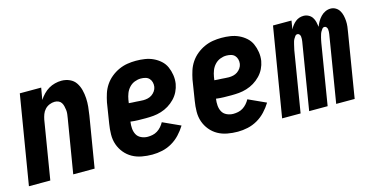

<svg xmlns="http://www.w3.org/2000/svg" viewBox="-60 -802 2120 1084"><g transform="rotate(-15 1000.0 -260.0)"><path d="M2 0 88 -520H213L201 -451Q212 -468 226.5 -483Q241 -498 258 -508Q275 -518 294.5 -523Q314 -528 333 -528Q358 -528 380.5 -518Q403 -508 416 -488.5Q429 -469 435 -445.5Q441 -422 442.5 -397Q444 -372 441.5 -347Q439 -322 435 -297L386 0H261L313 -314Q315 -326 316.5 -338Q318 -350 316.5 -361.5Q315 -373 312.5 -384Q310 -395 304 -404.5Q298 -414 287.5 -418.5Q277 -423 265 -423Q250 -423 234.5 -416.5Q219 -410 208 -398Q197 -386 191.5 -371Q186 -356 183 -341L127 0Z M722 8Q691 8 661 2.5Q631 -3 606 -17Q581 -31 562.5 -53.5Q544 -76 534.5 -103.5Q525 -131 525.5 -162Q526 -193 531 -223L550 -343Q555 -368 563 -393Q571 -418 586 -440.5Q601 -463 622.5 -480.5Q644 -498 668.5 -509Q693 -520 718 -524Q743 -528 768 -528Q795 -528 820.5 -524Q846 -520 868.5 -509.5Q891 -499 909.5 -482.5Q928 -466 938 -443.5Q948 -421 952 -395.5Q956 -370 952 -344Q948 -321 937.5 -299.5Q927 -278 910 -260.5Q893 -243 872.5 -230.5Q852 -218 829 -211Q806 -204 784 -202Q762 -200 739 -200Q717 -200 694.5 -200.5Q672 -201 650 -204Q647 -184 648.5 -164.5Q650 -145 658.5 -129Q667 -113 685 -104.5Q703 -96 723 -96Q737 -96 751.5 -99Q766 -102 779 -110Q792 -118 802.5 -130Q813 -142 820 -155L923 -108Q907 -82 885.5 -59Q864 -36 837 -20.5Q810 -5 780.5 1.5Q751 8 722 8ZM752 -302Q765 -302 778 -305Q791 -308 802 -315.5Q813 -323 821 -334.5Q829 -346 831 -359Q833 -373 829.5 -386Q826 -399 817.5 -408Q809 -417 796 -420.5Q783 -424 769 -424Q751 -424 733 -417Q715 -410 701.5 -395.5Q688 -381 681 -363Q674 -345 671 -327L668 -307Q678 -306 688.5 -305.5Q699 -305 709.5 -304.5Q720 -304 730.5 -303Q741 -302 752 -302Z M1222 8Q1191 8 1161 2.5Q1131 -3 1106 -17Q1081 -31 1062.5 -53.5Q1044 -76 1034.5 -103.5Q1025 -131 1025.5 -162Q1026 -193 1031 -223L1050 -343Q1055 -368 1063 -393Q1071 -418 1086 -440.5Q1101 -463 1122.5 -480.5Q1144 -498 1168.5 -509Q1193 -520 1218 -524Q1243 -528 1268 -528Q1295 -528 1320.5 -524Q1346 -520 1368.5 -509.5Q1391 -499 1409.5 -482.5Q1428 -466 1438 -443.5Q1448 -421 1452 -395.5Q1456 -370 1452 -344Q1448 -321 1437.5 -299.5Q1427 -278 1410 -260.5Q1393 -243 1372.5 -230.5Q1352 -218 1329 -211Q1306 -204 1284 -202Q1262 -200 1239 -200Q1217 -200 1194.5 -200.5Q1172 -201 1150 -204Q1147 -184 1148.5 -164.5Q1150 -145 1158.5 -129Q1167 -113 1185 -104.5Q1203 -96 1223 -96Q1237 -96 1251.5 -99Q1266 -102 1279 -110Q1292 -118 1302.5 -130Q1313 -142 1320 -155L1423 -108Q1407 -82 1385.5 -59Q1364 -36 1337 -20.5Q1310 -5 1280.5 1.5Q1251 8 1222 8ZM1252 -302Q1265 -302 1278 -305Q1291 -308 1302 -315.5Q1313 -323 1321 -334.5Q1329 -346 1331 -359Q1333 -373 1329.5 -386Q1326 -399 1317.5 -408Q1309 -417 1296 -420.5Q1283 -424 1269 -424Q1251 -424 1233 -417Q1215 -410 1201.5 -395.5Q1188 -381 1181 -363Q1174 -345 1171 -327L1168 -307Q1178 -306 1188.5 -305.5Q1199 -305 1209.5 -304.5Q1220 -304 1230.5 -303Q1241 -302 1252 -302Z M1482 0 1568 -520H1676L1668 -470Q1674 -482 1682 -492.5Q1690 -503 1700.5 -511.5Q1711 -520 1723 -524Q1735 -528 1748 -528Q1763 -528 1776.5 -521Q1790 -514 1798 -502Q1806 -490 1809.5 -475.5Q1813 -461 1815 -446Q1820 -461 1828.5 -475.5Q1837 -490 1848.5 -502Q1860 -514 1875 -521Q1890 -528 1906 -528Q1922 -528 1935.5 -520Q1949 -512 1957 -498.5Q1965 -485 1968.5 -469.5Q1972 -454 1973 -438Q1974 -422 1972 -405Q1970 -388 1967 -372L1906 0H1798L1862 -390Q1863 -397 1863.5 -404.5Q1864 -412 1863 -419Q1862 -426 1857.5 -431.5Q1853 -437 1846 -437Q1838 -437 1832.5 -430Q1827 -423 1823 -415.5Q1819 -408 1817 -400.5Q1815 -393 1812.5 -385Q1810 -377 1809 -369.5Q1808 -362 1806 -354L1748 0H1640L1704 -390Q1705 -397 1705.5 -404.5Q1706 -412 1705 -419Q1704 -426 1699.5 -431.5Q1695 -437 1688 -437Q1680 -437 1674.5 -430Q1669 -423 1665 -415.5Q1661 -408 1659 -400.5Q1657 -393 1655 -385Q1653 -377 1651.5 -369.5Q1650 -362 1648 -354L1590 0Z"/></g></svg>

Font: Iosevka SS18 Extrabold
Style: Italic
Weight: 800
Italic angle: -9°
Monospace: yes
Designer: Belleve Invis
Foundry: Belleve Invis
Version: Version 25.1.1; ttfautohint (v1.8.4)